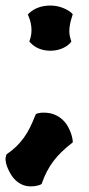

<svg xmlns="http://www.w3.org/2000/svg" viewBox="-31 -537 321 689"><path d="M230 -32.2V-25.9L225.1 -22Q185.1 8.8 160.2 42Q135.3 75.2 120.1 118.2L119.1 122.1L115.2 125Q114.3 126 104.2 128.9Q94.2 131.8 80.1 131.8Q62 131.8 48.3 125.5Q34.7 119.1 24.7 109.6Q14.6 100.1 7.8 88.4Q1 76.7 -3.4 66.2Q-7.8 55.7 -9.5 47.4Q-11.2 39.1 -11.2 36.1Q-11.2 29.3 -10 25.6Q-8.8 22 -8.8 21L-7.8 17.1L-3.9 14.2Q13.2 2.4 27.3 -11.2Q41.5 -24.9 53.7 -41.5Q65.9 -58.1 75.9 -78.1Q85.9 -98.1 95.2 -122.1L98.1 -127.9L103 -129.9Q104 -129.9 109.6 -131.3Q115.2 -132.8 125 -132.8Q148.9 -132.8 166 -125.2Q183.1 -117.7 194.8 -106.2Q206.5 -94.7 213.6 -81.3Q220.7 -67.9 224.4 -56.6Q228 -45.4 229 -38.3Q230 -31.2 230 -32.2ZM230 -485.8 228 -479Q217.8 -448.7 217.8 -425.8Q217.8 -417 219.2 -409.2Q220.7 -401.4 223.1 -394L225.1 -388.2L221.2 -382.8Q208.5 -369.6 189.9 -362.3Q171.4 -355 149.9 -355Q127.9 -355 109.6 -362.3Q91.3 -369.6 79.1 -382.8L74.2 -388.2L76.2 -394Q82 -410.2 82 -429.2Q82 -440.4 79.6 -452.9Q77.1 -465.3 71.8 -478L68.8 -484.9L74.2 -490.2Q87.4 -502.9 106.9 -510Q126.5 -517.1 148.9 -517.1Q170.9 -517.1 190.9 -510Q210.9 -502.9 225.1 -491.2Z"/></svg>

Font: Hanalei Fill
Style: Regular
Weight: 400
Version: Version 1.000